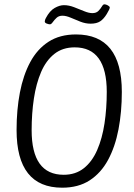

<svg xmlns="http://www.w3.org/2000/svg" viewBox="-20 -866 624 892"><path d="M269 6Q57 6 57 -262Q57 -356 72.5 -436.5Q88 -517 120.5 -577.5Q153 -638 205.5 -672Q258 -706 333 -706Q546 -706 546 -439Q546 -346 530.5 -265Q515 -184 482 -123Q449 -62 396.5 -28Q344 6 269 6ZM276 -54Q331 -54 369.5 -84.5Q408 -115 431.5 -169Q455 -223 465.5 -292.5Q476 -362 476 -439Q476 -646 327 -646Q271 -646 232.5 -615.5Q194 -585 171 -531.5Q148 -478 137.5 -408.5Q127 -339 127 -261Q127 -54 276 -54ZM212 -753Q206 -753 197 -756.5Q188 -760 188 -766Q188 -773 193 -782Q211 -816 234 -829Q257 -842 277 -842Q300 -842 324.5 -832.5Q349 -823 371 -814Q393 -805 409 -805Q427 -805 437 -815Q447 -825 453 -835.5Q459 -846 465 -846Q472 -846 481 -841Q490 -836 490 -831Q490 -824 476 -801Q462 -778 445.5 -767Q429 -756 401 -756Q377 -756 353 -765.5Q329 -775 308 -784Q287 -793 270 -793Q253 -793 242.5 -783Q232 -773 225 -763Q218 -753 212 -753Z"/></svg>

Font: Asap Condensed Condensed Light
Style: Italic
Weight: 300
Width: 3
Italic angle: -6°
Designer: Pablo Cosgaya
Foundry: Omnibus-Type
Version: Version 3.001; ttfautohint (v1.8.4.7-5d5b)